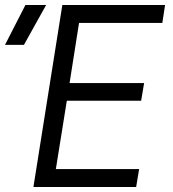

<svg xmlns="http://www.w3.org/2000/svg" viewBox="-73 -750 693 770"><path d="M61 0 177 -730H589L578 -658H244L206 -417H505L493 -346H195L151 -72H485L473 0ZM-53 -570 29 -730H112L23 -570Z"/></svg>

Font: JetBrains Mono NL Light
Style: Italic
Weight: 300
Italic angle: -9°
Designer: Philipp Nurullin, Konstantin Bulenkov
Foundry: JetBrains
Version: Version 2.304; ttfautohint (v1.8.4.7-5d5b)